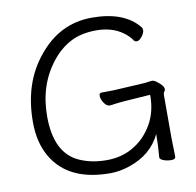

<svg xmlns="http://www.w3.org/2000/svg" viewBox="-81 -796 914 896"><g transform="rotate(-10 376.0 -348.0)"><path d="M371 17Q174 17 97 -113Q56 -182 56 -280Q56 -465 156 -586Q258 -713 411.5 -713Q565 -713 633 -628Q637 -624 637 -612.5Q637 -601 624 -584.5Q611 -568 600.5 -568Q590 -568 586 -574Q572 -596 544 -616Q494 -651 421 -651Q348 -651 297 -623.5Q246 -596 208 -547Q126 -443 126 -295Q126 -118 240 -70Q295 -46 365.5 -46Q436 -46 492 -79Q548 -112 582.5 -171Q617 -230 617 -308Q617 -311 613 -311L499 -303Q478 -302 424 -295H422Q408 -295 396 -313.5Q384 -332 384 -346.5Q384 -361 396 -361H410Q454 -361 480 -363L604 -370Q612 -371 621 -372.5Q630 -374 638 -374Q646 -374 658 -365Q689 -342 689 -326Q689 -319 684.5 -314Q680 -309 680 -298V-97Q680 -89 680.5 -71Q681 -53 681.5 -35Q682 -17 682 -7Q682 6 662 6Q642 6 625 -0.5Q608 -7 608 -16V-17Q613 -70 613 -126Q570 -35 463 1Q416 17 371 17Z"/></g></svg>

Font: LXGW WenKai TC
Style: Regular
Weight: 400
Designer: LXGW / Fontworks Inc.
Foundry: LXGW / Fontworks Inc.
Version: Version 1.330